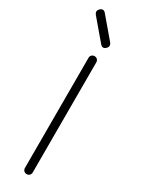

<svg xmlns="http://www.w3.org/2000/svg" viewBox="-223 -867 667 894"><g transform="rotate(30 111.0 -420.5)"><path d="M111 0Q102 0 96 -6Q90 -12 90 -21V-613Q90 -622 96 -628Q102 -634 111 -634Q120 -634 126 -628Q132 -622 132 -613V-21Q132 -12 126 -6Q120 0 111 0ZM139 -695Q123 -680.5 109 -698L19 -804Q7 -820.5 22 -834Q38 -848.5 52 -831L142 -725Q154 -708.5 139 -695Z"/></g></svg>

Font: Jura Light Light
Style: Regular
Weight: 300
Version: Version 5.106